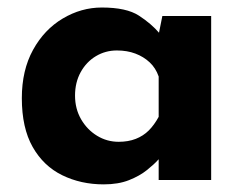

<svg xmlns="http://www.w3.org/2000/svg" viewBox="-20 -479 653 511"><path d="M255.9 11.7Q195.3 11.7 145.5 -12.7Q95.7 -37.1 66.9 -87.9Q38.1 -138.7 38.1 -217.8Q38.1 -292 67.9 -346.2Q97.7 -400.4 147 -429.7Q196.3 -459 251 -459Q316.4 -459 349.6 -437.5Q382.8 -416 405.3 -389.6L399.4 -373L412.1 -436.5H542V0H402.3V-94.7L413.1 -65.4Q411.1 -65.4 400.9 -53.7Q390.6 -42 371.1 -26.4Q351.6 -10.7 323.2 0.5Q294.9 11.7 255.9 11.7ZM295.9 -101.6Q321.3 -101.6 341.3 -109.4Q361.3 -117.2 376 -131.8Q390.6 -146.5 402.3 -168V-275.4Q394.5 -297.9 378.4 -313Q362.3 -328.1 340.3 -336.4Q318.4 -344.7 291 -344.7Q260.7 -344.7 235.4 -329.6Q210 -314.5 194.8 -287.1Q179.7 -259.8 179.7 -224.6Q179.7 -189.5 195.8 -161.6Q211.9 -133.8 238.3 -117.7Q264.6 -101.6 295.9 -101.6Z"/></svg>

Font: Josefin Sans CFJ
Style: Bold
Weight: 700
Designer: Santiago Orozco
Foundry: Typemade
Version: Version 2.001